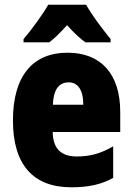

<svg xmlns="http://www.w3.org/2000/svg" viewBox="-20 -786 563 816"><path d="M346 -766H185C164 -728 111 -655 80 -620V-606H189C211 -622 235 -646 265 -679C294 -647 319 -623 343 -606H450V-620C412 -667 371 -721 346 -766ZM267 -562C119 -562 35 -463 35 -274C35 -86 121 10 283 10C356 10 411 -2 461 -30V-164C407 -133 363 -121 306 -121C238 -121 205 -156 204 -225H491V-310C491 -474 407 -562 267 -562ZM272 -436C310 -436 334 -405 334 -341H205C207 -410 234 -436 272 -436Z"/></svg>

Font: Noto Sans Devanagari UI Condensed Black
Style: Regular
Weight: 900
Width: 3
Designer: Jelle Bosma - Monotype Design Team
Foundry: Monotype Imaging Inc.
Version: Version 2.004